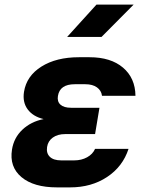

<svg xmlns="http://www.w3.org/2000/svg" viewBox="-20 -805 640 832"><path d="M284 7H227Q126 7 73 -37.5Q20 -82 32 -157Q40 -208 77 -243Q114 -278 169 -289Q123 -300 100 -331Q77 -362 84 -407Q95 -476 159.5 -516.5Q224 -557 322 -557H368Q460 -557 513 -512Q566 -467 567 -390H422Q419 -413 400 -426.5Q381 -440 350 -440H304Q239 -440 231 -389Q227 -365 242 -351.5Q257 -338 288 -338H411L392 -224H263Q230 -224 209 -209Q188 -194 184 -168Q180 -141 196 -125.5Q212 -110 245 -110H302Q333 -110 357.5 -123.5Q382 -137 392 -160H537Q512 -83 444 -38Q376 7 284 7ZM271 -645 398 -785H559L420 -645Z"/></svg>

Font: JetBrains Mono NL ExtraBold
Style: Italic
Weight: 800
Italic angle: -9°
Monospace: yes
Designer: Philipp Nurullin, Konstantin Bulenkov
Foundry: JetBrains
Version: Version 2.305; ttfautohint (v1.8.4.7-5d5b)